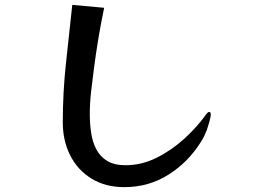

<svg xmlns="http://www.w3.org/2000/svg" viewBox="-20 -746 1040 789"><path d="M846 -276Q846 -286 840 -286Q836 -286 832.5 -282.5Q829 -279 827 -276Q791 -225 738.5 -177Q686 -129 624 -98Q562 -67 496 -67Q449 -67 420 -85Q391 -103 375.5 -133Q360 -163 354.5 -200.5Q349 -238 349 -276Q349 -323 354.5 -370.5Q360 -418 366 -464Q382 -589 408 -714L277 -726Q264 -606 251 -485.5Q238 -365 238 -243Q238 -168 268.5 -107.5Q299 -47 356 -12Q413 23 491 23Q591 23 672 -28Q753 -79 805 -162Q813 -174 819 -186.5Q825 -199 830 -212Q834 -223 840 -244Q846 -265 846 -276Z"/></svg>

Font: UoqMunThenKhung
Style: Regular
Weight: 400
Designer: Font-Kai, 金井和夫, 宇文滿月
Foundry: Kazuo Kanai, Moonlit Owen
Version: Version 1.197